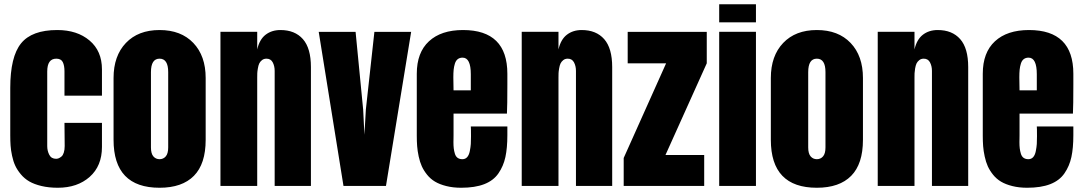

<svg xmlns="http://www.w3.org/2000/svg" viewBox="-20 -884 5151 913"><path d="M28.8 -240.2Q28.8 -240.2 28.8 -465.8Q28.8 -614.3 80.1 -677.7Q131.3 -741.2 252.4 -741.2Q346.7 -741.2 405.8 -691.4Q464.8 -641.6 464.8 -554.2V-429.2H286.6V-544.9Q286.6 -572.3 278.6 -588.6Q270.5 -605 247.6 -605Q204.6 -605 204.6 -543.9V-189Q204.6 -166.5 214.4 -147.7Q224.1 -128.9 246.6 -128.9Q252.9 -128.9 259 -131.3Q265.1 -133.8 272.2 -139.6Q279.3 -145.5 283.4 -158.4Q287.6 -171.4 287.6 -189.9L286.6 -299.8H464.8V-185.1Q464.8 -94.7 406.5 -43Q348.1 8.8 254.9 8.8Q211.9 8.8 177.2 0.5Q142.6 -7.8 119.4 -21.2Q96.2 -34.7 79.1 -55.2Q62 -75.7 52.5 -96.2Q43 -116.7 37.4 -143.3Q31.7 -169.9 30.3 -191.7Q28.8 -213.4 28.8 -240.2Z M738.8 8.8Q520 8.8 520 -219.2V-513.2Q520 -618.2 578.6 -679.7Q637.2 -741.2 738.8 -741.2Q840.8 -741.2 899.4 -679.7Q958 -618.2 958 -513.2V-219.2Q958 -104.5 902.1 -47.9Q846.2 8.8 738.8 8.8ZM697.8 -541V-183.1Q697.8 -153.8 709.2 -140.4Q720.7 -127 738.8 -127Q756.8 -127 768.3 -140.4Q779.8 -153.8 779.8 -183.1V-541Q779.8 -605 738.8 -605Q697.8 -605 697.8 -541Z M1028.3 0V-732.9H1203.1V-648.9Q1213.9 -696.3 1242.9 -718.8Q1272 -741.2 1313.5 -741.2Q1382.3 -741.2 1420.4 -698Q1458.5 -654.8 1458.5 -564.9V0H1286.1V-546.9Q1286.1 -569.8 1276.9 -587.4Q1267.6 -605 1247.1 -605Q1234.4 -605 1225.6 -597.9Q1216.8 -590.8 1212.6 -581.8Q1208.5 -572.8 1206.1 -558.1Q1203.6 -543.5 1203.4 -535.6Q1203.1 -527.8 1203.1 -515.1V0Z M1815.4 0H1613.3L1495.6 -732.4H1670.9L1707 -361.8L1712.9 -243.2L1719.7 -362.8L1760.3 -732.4H1935.1Z M2172.9 8.8Q2133.8 8.8 2102.1 0.7Q2070.3 -7.3 2048.6 -20.3Q2026.9 -33.2 2011 -53Q1995.1 -72.8 1985.8 -93.3Q1976.6 -113.8 1970.9 -140.1Q1965.3 -166.5 1963.6 -189Q1961.9 -211.4 1961.9 -238.8V-533.2Q1961.9 -634.3 2019.8 -687.7Q2077.6 -741.2 2181.6 -741.2Q2392.6 -741.2 2392.6 -533.2V-480Q2392.6 -380.9 2390.6 -343.8H2136.7V-241.2Q2136.7 -236.3 2136.5 -225.3Q2136.2 -214.4 2136.2 -208.5Q2136.2 -190.9 2137.7 -178.5Q2139.2 -166 2143.1 -153.1Q2147 -140.1 2156 -133.5Q2165 -127 2178.7 -127Q2192.9 -127 2201.7 -137Q2210.4 -147 2214.1 -165.8Q2217.8 -184.6 2218.8 -199.2Q2219.7 -213.9 2219.7 -235.8Q2219.7 -278.8 2218.8 -282.7H2392.6V-241.2Q2392.6 -180.2 2383.3 -137.2Q2374 -94.2 2350.3 -59.8Q2326.7 -25.4 2282.7 -8.3Q2238.8 8.8 2172.9 8.8ZM2179.7 -609.9Q2166 -609.9 2156.7 -602.8Q2147.5 -595.7 2143.1 -581.5Q2138.7 -567.4 2137.2 -552.5Q2135.7 -537.6 2135.7 -516.1Q2135.7 -505.9 2136.2 -485.4Q2136.7 -464.8 2136.7 -454.6H2218.8V-530.8Q2218.8 -609.9 2179.7 -609.9Z M2460.9 0V-732.9H2635.7V-648.9Q2646.5 -696.3 2675.5 -718.8Q2704.6 -741.2 2746.1 -741.2Q2814.9 -741.2 2853 -698Q2891.1 -654.8 2891.1 -564.9V0H2718.8V-546.9Q2718.8 -569.8 2709.5 -587.4Q2700.2 -605 2679.7 -605Q2667 -605 2658.2 -597.9Q2649.4 -590.8 2645.3 -581.8Q2641.1 -572.8 2638.7 -558.1Q2636.2 -543.5 2636 -535.6Q2635.7 -527.8 2635.7 -515.1V0Z M2945.8 0V-132.8L3147.5 -583H2964.8V-732.4H3340.8V-583L3144.5 -147H3328.6V0Z M3399.9 0V-732.9H3574.7V0ZM3399.9 -777.8V-863.8H3574.7V-777.8Z M3864.3 8.8Q3645.5 8.8 3645.5 -219.2V-513.2Q3645.5 -618.2 3704.1 -679.7Q3762.7 -741.2 3864.3 -741.2Q3966.3 -741.2 4024.9 -679.7Q4083.5 -618.2 4083.5 -513.2V-219.2Q4083.5 -104.5 4027.6 -47.9Q3971.7 8.8 3864.3 8.8ZM3823.2 -541V-183.1Q3823.2 -153.8 3834.7 -140.4Q3846.2 -127 3864.3 -127Q3882.3 -127 3893.8 -140.4Q3905.3 -153.8 3905.3 -183.1V-541Q3905.3 -605 3864.3 -605Q3823.2 -605 3823.2 -541Z M4153.8 0V-732.9H4328.6V-648.9Q4339.4 -696.3 4368.4 -718.8Q4397.5 -741.2 4439 -741.2Q4507.8 -741.2 4545.9 -698Q4584 -654.8 4584 -564.9V0H4411.6V-546.9Q4411.6 -569.8 4402.3 -587.4Q4393.1 -605 4372.6 -605Q4359.9 -605 4351.1 -597.9Q4342.3 -590.8 4338.1 -581.8Q4334 -572.8 4331.5 -558.1Q4329.1 -543.5 4328.9 -535.6Q4328.6 -527.8 4328.6 -515.1V0Z M4864.3 8.8Q4825.2 8.8 4793.5 0.7Q4761.7 -7.3 4740 -20.3Q4718.3 -33.2 4702.4 -53Q4686.5 -72.8 4677.2 -93.3Q4668 -113.8 4662.4 -140.1Q4656.7 -166.5 4655 -189Q4653.3 -211.4 4653.3 -238.8V-533.2Q4653.3 -634.3 4711.2 -687.7Q4769 -741.2 4873 -741.2Q5084 -741.2 5084 -533.2V-480Q5084 -380.9 5082 -343.8H4828.1V-241.2Q4828.1 -236.3 4827.9 -225.3Q4827.6 -214.4 4827.6 -208.5Q4827.6 -190.9 4829.1 -178.5Q4830.6 -166 4834.5 -153.1Q4838.4 -140.1 4847.4 -133.5Q4856.4 -127 4870.1 -127Q4884.3 -127 4893.1 -137Q4901.9 -147 4905.5 -165.8Q4909.2 -184.6 4910.2 -199.2Q4911.1 -213.9 4911.1 -235.8Q4911.1 -278.8 4910.2 -282.7H5084V-241.2Q5084 -180.2 5074.7 -137.2Q5065.4 -94.2 5041.7 -59.8Q5018.1 -25.4 4974.1 -8.3Q4930.2 8.8 4864.3 8.8ZM4871.1 -609.9Q4857.4 -609.9 4848.1 -602.8Q4838.9 -595.7 4834.5 -581.5Q4830.1 -567.4 4828.6 -552.5Q4827.1 -537.6 4827.1 -516.1Q4827.1 -505.9 4827.6 -485.4Q4828.1 -464.8 4828.1 -454.6H4910.2V-530.8Q4910.2 -609.9 4871.1 -609.9Z"/></svg>

Font: Anton
Style: Regular
Weight: 400
Foundry: vernon adams
Version: Version 1.000